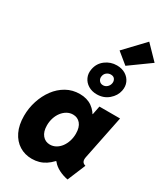

<svg xmlns="http://www.w3.org/2000/svg" viewBox="-257 -1184 1127 1299"><g transform="rotate(30 306.0 -534.0)"><path d="M378.4 -589.8Q340.3 -589.8 311.8 -607.2Q283.2 -624.5 269.8 -654.1Q256.3 -683.6 263.7 -720.2Q273.4 -769.5 312.5 -798.8Q351.6 -828.1 400.9 -828.1Q440.4 -828.1 469 -810.3Q497.6 -792.5 510.5 -762.9Q523.4 -733.4 516.1 -697.8Q507.3 -654.3 469.7 -622.1Q432.1 -589.8 378.4 -589.8ZM384.8 -664.1Q402.3 -664.1 416 -676.3Q429.7 -688.5 433.1 -707Q436.5 -725.1 427 -739.5Q417.5 -753.9 396 -753.9Q378.9 -753.9 364.7 -743.4Q350.6 -732.9 346.7 -714.4Q342.3 -694.8 353.3 -679.4Q364.3 -664.1 384.8 -664.1ZM450.7 -854 364.7 -924.3 508.8 -1076.2 611.8 -970.2ZM215.8 7.8Q161.1 7.8 118.2 -19Q75.2 -45.9 50.5 -96.7Q25.9 -147.5 25.9 -218.8Q25.9 -278.8 44.2 -335.4Q62.5 -392.1 95.9 -437.3Q129.4 -482.4 176.3 -508.8Q223.1 -535.2 280.3 -535.2Q337.4 -535.2 376.5 -507.6Q415.5 -480 436.5 -431.6L332 -460H493.2L411.1 -398.4L436.5 -527.3H597.7L528.3 -185.5Q523.9 -163.6 529.8 -150.9Q535.6 -138.2 554.7 -132.8L496.1 7.8Q457.5 0.5 425.5 -15.9Q393.6 -32.2 374.5 -55.2Q355.5 -78.1 356.4 -104.5L443.4 -60.5H283.2L398.4 -104.5Q365.7 -51.8 320.1 -22Q274.4 7.8 215.8 7.8ZM273.9 -136.7Q298.8 -136.7 320.3 -148.9Q341.8 -161.1 357.4 -182.1Q373 -203.1 381.8 -230.5Q390.6 -257.8 390.6 -288.6Q390.6 -338.4 368.4 -365Q346.2 -391.6 310.1 -391.6Q285.2 -391.6 263.7 -379.4Q242.2 -367.2 226.1 -346.2Q210 -325.2 201.2 -297.9Q192.4 -270.5 192.4 -240.2Q192.4 -191.4 215.1 -164.1Q237.8 -136.7 273.9 -136.7Z"/></g></svg>

Font: Reddit Sans Black
Style: Italic
Weight: 900
Italic angle: -11.25°
Designer: Stephen Hutchings
Version: Version 1.013